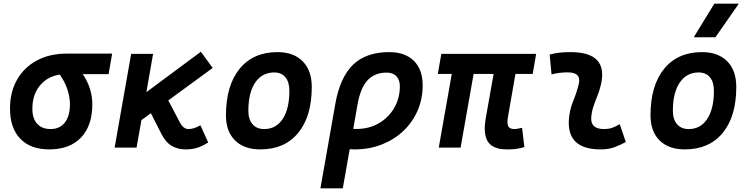

<svg xmlns="http://www.w3.org/2000/svg" viewBox="-20 -815 4142 1060"><path d="M251.5 9.8Q148.4 9.8 91.8 -49.3Q35.2 -108.4 35.2 -215.8Q35.2 -307.1 74.2 -375.2Q113.3 -443.4 183.6 -481.2Q253.9 -519 348.1 -519H599.1L579.6 -405.8H437Q463.9 -365.7 476.8 -323.7Q489.7 -281.7 489.7 -240.2Q489.7 -121.1 427.5 -55.7Q365.2 9.8 251.5 9.8ZM310.1 -403.3Q240.7 -392.6 199.7 -342Q158.7 -291.5 158.7 -213.9Q158.7 -161.1 185.1 -131.8Q211.4 -102.5 258.8 -102.5Q310.1 -102.5 338.1 -138.7Q366.2 -174.8 366.2 -240.2Q366.2 -276.9 352.8 -319.1Q339.4 -361.3 310.1 -403.3Z M612.8 0 704.1 -517.6H825.2L788.1 -306.2L1088.9 -529.3L1154.3 -439.9L909.2 -260.7L972.2 -140.6Q992.2 -102.5 1020 -102.5Q1051.3 -102.5 1086.4 -123.5L1129.4 -28.3Q1096.7 -7.8 1068.1 1Q1039.6 9.8 1005.9 9.8Q960.9 9.8 927.7 -9.8Q894.5 -29.3 870.1 -77.6L813 -189.9L760.7 -151.9L733.9 0Z M1417 9.8Q1327.6 9.8 1277.6 -39.8Q1227.5 -89.4 1227.5 -177.7Q1227.5 -342.8 1302.7 -435.1Q1377.9 -527.3 1511.7 -527.3Q1601.1 -527.3 1651.1 -476.6Q1701.2 -425.8 1701.2 -335Q1701.2 -172.4 1626.2 -81.3Q1551.3 9.8 1417 9.8ZM1438.5 -102.5Q1503.9 -102.5 1540.8 -158.4Q1577.6 -214.4 1577.6 -314Q1577.6 -361.8 1555.7 -388.4Q1533.7 -415 1493.7 -415Q1426.8 -415 1388.9 -359.1Q1351.1 -303.2 1351.1 -203.6Q1351.1 -156.2 1374 -129.4Q1397 -102.5 1438.5 -102.5Z M2128.9 -527.3Q2216.3 -527.3 2264.9 -479.2Q2313.5 -431.2 2313.5 -343.8Q2313.5 -268.1 2285.2 -203.6Q2256.8 -139.2 2206.1 -91.3Q2155.3 -43.5 2086.7 -16.8Q2018.1 9.8 1937.5 9.8Q1924.3 9.8 1910.6 8.8L1872.6 224.6H1749L1831.1 -240.7Q1856.9 -388.2 1929.2 -457.8Q2001.5 -527.3 2128.9 -527.3ZM1953.6 -236.3 1930.2 -103.5Q1939 -103 1948.2 -103Q2016.6 -103 2070.6 -134Q2124.5 -165 2156 -218.5Q2187.5 -272 2187.5 -338.9Q2187.5 -375 2168.2 -394.5Q2148.9 -414.1 2114.3 -414.1Q2047.9 -414.1 2008.5 -371.1Q1969.2 -328.1 1953.6 -236.3Z M2778.8 9.8Q2702.1 9.8 2674.3 -31.7Q2646.5 -73.2 2661.6 -161.6L2705.1 -406.7H2594.7L2522.9 0H2402.3L2474.1 -406.7H2397L2416.5 -517.6H2939.9L2920.9 -406.7H2825.7L2784.2 -168.5Q2778.3 -134.3 2785.9 -118.4Q2793.5 -102.5 2819.3 -102.5Q2828.1 -102.5 2838.4 -104.5Q2848.6 -106.4 2862.3 -109.4L2875 -2.9Q2849.6 4.4 2829.6 7.1Q2809.6 9.8 2778.8 9.8Z M3401.4 -129.4 3435.1 -31.2Q3405.3 -14.2 3372.1 -2.2Q3338.9 9.8 3295.9 9.8Q3110.4 9.8 3120.6 -153.3Q3124 -206.5 3144 -255.9Q3164.1 -305.2 3174.8 -349.1Q3191.9 -415.5 3114.3 -415.5Q3067.9 -415.5 3024.9 -404.3L3014.6 -513.7Q3043.5 -522 3072.3 -524.7Q3101.1 -527.3 3129.9 -527.3Q3341.3 -527.3 3296.9 -345.2Q3289.1 -312 3277.3 -283.4Q3265.6 -254.9 3256.1 -226.8Q3246.6 -198.7 3244.1 -166.5Q3239.7 -102.5 3314.9 -102.5Q3339.4 -102.5 3357.7 -108.6Q3376 -114.7 3401.4 -129.4Z M3760.7 9.8Q3671.4 9.8 3621.3 -39.8Q3571.3 -89.4 3571.3 -177.7Q3571.3 -342.8 3646.5 -435.1Q3721.7 -527.3 3855.5 -527.3Q3944.8 -527.3 3994.9 -476.6Q4044.9 -425.8 4044.9 -335Q4044.9 -172.4 3970 -81.3Q3895 9.8 3760.7 9.8ZM3782.2 -102.5Q3847.7 -102.5 3884.5 -158.4Q3921.4 -214.4 3921.4 -314Q3921.4 -361.8 3899.4 -388.4Q3877.4 -415 3837.4 -415Q3770.5 -415 3732.7 -359.1Q3694.8 -303.2 3694.8 -203.6Q3694.8 -156.2 3717.8 -129.4Q3740.7 -102.5 3782.2 -102.5ZM3810.1 -609.4 3923.8 -794.9H4059.1L3929.7 -609.4Z"/></svg>

Font: Cascadia Mono NF SemiBold
Style: Italic
Weight: 600
Italic angle: -10°
Monospace: yes
Designer: Aaron Bell
Foundry: Saja Typeworks
Version: Version 2404.023; ttfautohint (v1.8.4)